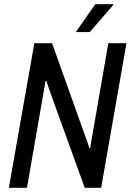

<svg xmlns="http://www.w3.org/2000/svg" viewBox="-20 -891 620 911"><path d="M22 0 143 -686H227L383 -249Q386 -242 390 -230.5Q394 -219 398 -207.5Q402 -196 404 -188H408Q410 -203 413.5 -223.5Q417 -244 420 -260L494 -686H580L460 0H382L223 -440Q219 -451 212 -471.5Q205 -492 200 -507H196Q193 -491 189.5 -468Q186 -445 182 -426L108 0ZM340 -739 432 -871H518V-868L406 -739Z"/></svg>

Font: Archivo Condensed
Style: Italic
Weight: 400
Width: 3
Italic angle: -10°
Designer: Hector Gatti
Foundry: Omnibus-Type
Version: Version 2.001